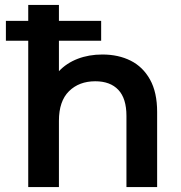

<svg xmlns="http://www.w3.org/2000/svg" viewBox="-20 -762 738 782"><path d="M95 0V-596H4V-677H95V-742H220V-677H392V-596H220V-472Q251 -505 296.5 -522.5Q342 -540 397 -540Q462 -540 512 -515Q562 -490 591 -438Q620 -386 620 -306V0H495V-290Q495 -361 462 -396Q429 -431 368 -431Q302 -431 261 -390.5Q220 -350 220 -270V0Z"/></svg>

Font: Montserrat SemiBold
Style: Regular
Weight: 600
Designer: Julieta Ulanovsky
Foundry: Julieta Ulanovsky
Version: Version 9.000; ttfautohint (v1.8.4.7-5d5b)